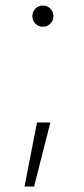

<svg xmlns="http://www.w3.org/2000/svg" viewBox="-20 -535 310 707"><path d="M70.3 151.9 116.2 -84H165.5L105.5 151.9ZM138.2 -436.5Q121.6 -436.5 110.4 -448Q99.1 -459.5 99.1 -475.6Q99.1 -491.7 110.4 -503.2Q121.6 -514.6 138.2 -514.6Q154.3 -514.6 165.5 -503.2Q176.8 -491.7 176.8 -475.6Q176.8 -459.5 165.5 -448Q154.3 -436.5 138.2 -436.5Z"/></svg>

Font: Inter 17pt ExtraLight
Style: Regular
Weight: 250
Version: Version 4.001;git-66647c0bb